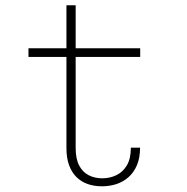

<svg xmlns="http://www.w3.org/2000/svg" viewBox="-20 -678 690 708"><path d="M225 -131.5V-658.5H259V-132.5Q259 -92 272 -67.5Q285 -43 307.2 -31.8Q329.5 -20.5 357 -20.5Q385 -20.5 409 -32Q433 -43.5 447.8 -68.2Q462.5 -93 462.5 -133.5H496.5Q496.5 -96 485 -69Q473.5 -42 454 -24.8Q434.5 -7.5 409.2 0.8Q384 9 356 9Q327 9 303 0.5Q279 -8 261.5 -25.5Q244 -43 234.5 -69.5Q225 -96 225 -131.5ZM85 -468V-500H497V-468Z"/></svg>

Font: Trispace Thin
Style: Regular
Weight: 100
Designer: Tyler Finck
Foundry: Etcetera Type Company
Version: Version 1.210